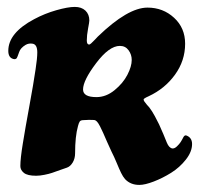

<svg xmlns="http://www.w3.org/2000/svg" viewBox="-20 -495 579 553"><path d="M82.5 -295.4Q87.4 -327.1 87.4 -344.2Q87.4 -366.7 74.2 -369.1Q63 -371.1 53.7 -365.7Q39.1 -356.9 35.2 -345.2Q29.8 -329.6 28.3 -327.6Q24.4 -323.2 18.1 -325.2Q3.9 -329.1 3.9 -348.6Q3.9 -400.4 78.6 -439.9Q108.9 -456.1 142.3 -465.6Q175.8 -475.1 195.3 -475.1Q214.8 -475.1 226.1 -464.4Q237.3 -453.6 237.3 -436Q237.3 -431.6 233.6 -412.4Q230 -393.1 230 -378.4Q230 -366.7 236.8 -366.7Q238.8 -366.7 242.9 -370.4Q247.1 -374 253.7 -381.1Q260.3 -388.2 261.7 -389.6Q348.1 -473.1 404.8 -473.1Q449.7 -473.1 481.4 -443.8Q513.2 -414.6 513.2 -369.1Q513.2 -320.3 484.1 -280Q455.1 -239.7 408.2 -217.8Q393.6 -211.4 393.6 -208.5Q393.6 -206.1 396 -202.4Q398.4 -198.7 403.3 -193.1Q408.2 -187.5 409.7 -186Q418 -175.3 426 -160.4Q434.1 -145.5 438.2 -136.7Q442.4 -127.9 450.7 -108.2Q459 -88.4 460.4 -84.5Q466.8 -68.8 476.6 -67.4Q482.9 -66.9 489.7 -73.5Q496.6 -80.1 500.2 -85.7Q503.9 -91.3 508.3 -100.1Q511.7 -106 516.1 -105Q533.2 -99.1 533.2 -80.1Q533.2 -58.1 515.4 -35.4Q497.6 -12.7 472.9 2.7Q448.2 18.1 422.9 27.8Q397.5 37.6 381.3 37.6Q356 37.6 340.3 21Q334 13.7 328.9 3.2Q323.7 -7.3 316.2 -25.6Q308.6 -43.9 301.3 -58.1Q295.4 -70.3 288.3 -86.7Q281.2 -103 277.1 -112.3Q272.9 -121.6 268.1 -131.1Q263.2 -140.6 259.3 -144.8Q255.4 -148.9 251.5 -149.4Q237.8 -150.4 218.3 -148.9Q211.9 -148.4 209.5 -144.8Q207 -141.1 204.6 -131.8Q196.3 -102.1 196.3 -53.7Q196.3 -38.6 189.5 -27.1Q182.6 -15.6 172.9 -12.2Q168 -10.7 153.3 -5.4Q138.7 0 129.9 2.9Q121.1 5.9 107.9 8.5Q94.7 11.2 84 11.2Q59.1 11.2 48.8 2.9Q38.6 -5.4 38.6 -16.6Q38.6 -38.1 45.7 -81.5Q52.7 -125 64.7 -190.2Q76.7 -255.4 82.5 -295.4ZM219.2 -237.3Q219.2 -215.3 257.8 -215.3Q285.6 -215.3 310.1 -235.4Q334.5 -255.4 346.9 -279.5Q359.4 -303.7 359.4 -322.3Q359.4 -337.9 350.3 -350.3Q341.3 -362.8 325.2 -362.8Q294.4 -362.8 256.8 -313Q219.2 -263.2 219.2 -237.3Z"/></svg>

Font: Cooper*
Style: Bold Italic
Weight: 700
Italic angle: -7°
Designer: Owen Earl
Foundry: indestructible type*
Version: Version 0.001